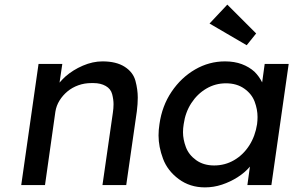

<svg xmlns="http://www.w3.org/2000/svg" viewBox="-20 -802 1271 832"><path d="M72 0 147 -525H250L238 -444Q249 -457 263 -470Q296 -499 339 -517.5Q382 -536 424 -536Q484 -536 520.5 -512.5Q557 -489 567 -451.5Q577 -414 577 -379Q577 -352 573 -320L527 0H424L469 -313Q472 -333 472 -350Q472 -371 466 -394Q460 -417 438 -429.5Q416 -442 385 -442Q381 -442 376 -442Q346 -442 319.5 -432.5Q293 -423 272.5 -406Q252 -389 238 -366.5Q224 -344 220 -318L175 0Z M868 10Q803 10 754.5 -26Q706 -62 686.5 -114Q667 -166 667 -215Q667 -239 671 -264Q682 -343 723.5 -404.5Q765 -466 825.5 -501Q886 -536 955 -536Q996 -536 1028 -524Q1060 -512 1083 -491Q1103 -471 1116 -445L1127 -525H1231L1156 0H1052L1063 -80Q1063 -80 1063 -80Q1041 -54 1009.5 -34Q978 -14 942 -2Q906 10 868 10ZM908 -85Q955 -85 994.5 -108Q1034 -131 1060 -171.5Q1086 -212 1094 -264Q1096 -280 1096 -295Q1096 -328 1083.5 -361.5Q1071 -395 1038.5 -418Q1006 -441 959 -441Q913 -441 874 -418Q835 -395 809 -355Q783 -315 776 -264Q773 -246 773 -229Q773 -198 785.5 -164.5Q798 -131 830 -108Q862 -85 908 -85ZM1049 -606 888 -700 965 -782 1090 -657Z"/></svg>

Font: Lexend
Style: Italic
Weight: 400
Italic angle: -8.13011°
Designer: Bonnie Shaver-Troup, Thomas Jockin
Foundry: Lexend
Version: Version 1.007